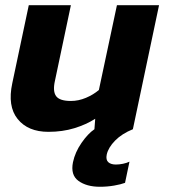

<svg xmlns="http://www.w3.org/2000/svg" viewBox="-20 -494 650 734"><path d="M362 220Q311 220 280 197.5Q249 175 259 126Q267 88 291.5 52.5Q316 17 341 0L344 -40Q310 -18 264.5 -4Q219 10 165 10Q87 10 47.5 -39Q8 -88 27 -176L90 -474H251L190 -185Q181 -145 194.5 -126.5Q208 -108 251 -108Q280 -108 308.5 -120Q337 -132 358 -150L427 -474H588L488 0Q446 17 420 43.5Q394 70 388 97Q384 117 394 126Q404 135 423 135Q436 135 450.5 132Q465 129 475 124L458 205Q442 211 416 215.5Q390 220 362 220Z"/></svg>

Font: Kanit SemiBold
Style: Italic
Weight: 600
Italic angle: -12°
Designer: Katatrad Team
Foundry: CadsonDemak
Version: Version 2.000; ttfautohint (v1.8.3)